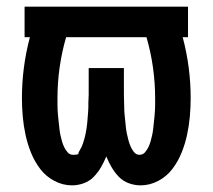

<svg xmlns="http://www.w3.org/2000/svg" viewBox="-20 -550 640 578"><path d="M197 8Q169 8 143.5 -5.5Q118 -19 101 -41.5Q84 -64 73.5 -90Q63 -116 57 -143.5Q51 -171 48.5 -199Q46 -227 46 -255Q46 -301 52 -347Q58 -393 70 -438H54V-530H546V-438H530Q542 -393 548 -347Q554 -301 554 -255Q554 -227 551.5 -199Q549 -171 543 -143.5Q537 -116 526.5 -90Q516 -64 499 -41.5Q482 -19 456.5 -5.5Q431 8 403 8Q385 8 367.5 1.5Q350 -5 337.5 -18Q325 -31 316 -46.5Q307 -62 300 -79Q293 -62 284 -46.5Q275 -31 262.5 -18Q250 -5 232.5 1.5Q215 8 197 8ZM200 -84Q216 -84 216 -87.5Q216 -91 219.5 -96.5Q223 -102 225.5 -107.5Q228 -113 230 -119Q232 -125 233.5 -130.5Q235 -136 236.5 -142Q238 -148 239 -154.5Q240 -161 241 -167Q242 -173 242.5 -179Q243 -185 243.5 -191Q244 -197 244.5 -203.5Q245 -210 245.5 -216Q246 -222 246 -228Q246 -234 246 -240.5Q246 -247 246.5 -253Q247 -259 247 -265V-345H353V-265Q353 -255 353.5 -245Q354 -235 354 -225.5Q354 -216 355 -206Q356 -196 357 -186Q358 -176 359 -166.5Q360 -157 362 -147.5Q364 -138 366.5 -128.5Q369 -119 373 -109.5Q377 -100 383.5 -92Q390 -84 400 -84Q400 -84 400 -84Q400 -84 400 -84Q400 -84 400 -84Q400 -84 400 -84Q410 -84 416.5 -91.5Q423 -99 427 -107.5Q431 -116 433.5 -125Q436 -134 438 -143Q440 -152 441 -161Q442 -170 443 -179.5Q444 -189 445 -198.5Q446 -208 446.5 -217Q447 -226 447 -235.5Q447 -245 447 -254Q447 -301 440.5 -347Q434 -393 421 -438H179Q166 -393 159.5 -347Q153 -301 153 -254Q153 -245 153 -235.5Q153 -226 153.5 -217Q154 -208 155 -198.5Q156 -189 157 -180Q158 -171 159 -161.5Q160 -152 162 -143Q164 -134 166.5 -125Q169 -116 173 -107.5Q177 -99 183.5 -91.5Q190 -84 200 -84Z"/></svg>

Font: Iosevka Slab Semibold Extended
Style: Regular
Weight: 600
Width: 7
Monospace: yes
Designer: Belleve Invis
Foundry: Belleve Invis
Version: Version 11.1.0; ttfautohint (v1.8.3)